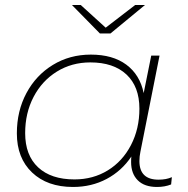

<svg xmlns="http://www.w3.org/2000/svg" viewBox="-20 -740 747 763"><path d="M663 -36 660 -7Q635 3 604 3Q554 3 527.5 -23.5Q501 -50 501 -96Q501 -111 502 -118Q464 -61 404 -29Q344 3 270 3Q168 3 107.5 -54.5Q47 -112 47 -210Q47 -299 85 -370Q123 -441 190 -482Q257 -523 341 -523Q428 -523 482 -483Q536 -443 551 -370L581 -519H614L538 -137Q534 -118 534 -100Q534 -26 610 -26Q641 -26 663 -36ZM534 -308Q534 -396 482.5 -444Q431 -492 339 -492Q265 -492 206 -455.5Q147 -419 113.5 -355Q80 -291 80 -211Q80 -123 131.5 -75Q183 -27 276 -27Q350 -27 408.5 -63Q467 -99 500.5 -163.5Q534 -228 534 -308ZM556 -720 419 -607H377L266 -720H301L400 -630L517 -720Z"/></svg>

Font: Montserrat Alternates ExLight
Style: Italic
Weight: 275
Italic angle: -11.3°
Designer: Julieta Ulanovsky
Foundry: Julieta Ulanovsky
Version: Version 7.200